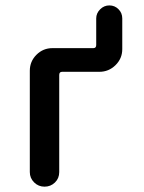

<svg xmlns="http://www.w3.org/2000/svg" viewBox="-20 -700 540 720"><path d="M91.8 -54.7V-434.6Q91.8 -469.7 116.7 -494.6Q141.6 -519.5 176.8 -519.5H330.1Q340.8 -519.5 340.8 -531.2V-630.9Q340.8 -650.4 355.5 -665Q370.1 -679.7 390.1 -679.7Q410.2 -679.7 424.3 -665.5Q438.5 -651.4 438.5 -630.9V-515.6Q438.5 -480.5 413.1 -455.6Q387.7 -430.7 352.5 -430.7H212.9Q202.1 -430.7 202.1 -418.9V-54.7Q202.1 -31.2 186 -15.6Q169.9 0 147 0Q124 0 107.9 -16.1Q91.8 -32.2 91.8 -54.7Z"/></svg>

Font: Rounded-X Mgen+ 2m medium
Style: Regular
Weight: 500
Designer: [Source Han Sans]
Ryoko NISHIZUKA  (kana & ideographs); Paul D. Hunt (Latin, Greek & Cyrillic); Wenlong ZHANG  (bopomofo
Version: Version 1.059.20150602